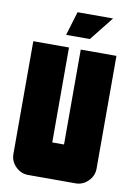

<svg xmlns="http://www.w3.org/2000/svg" viewBox="-95 -936 691 996"><g transform="rotate(10 250.0 -438.0)"><path d="M418 -876 318 -750H193L231 -876ZM469 -94Q469 -56 441 -28Q413 0 375 0H125Q87 0 59 -28Q31 -56 31 -94V-688H219V-188H281V-688H469Z"/></g></svg>

Font: CostaRica
Style: Normal
Weight: 900
Version: Version 1.3